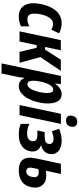

<svg xmlns="http://www.w3.org/2000/svg" viewBox="728 -1529 1039 2535"><g transform="rotate(90 1247.5 -261.5)"><path d="M198 10Q91 10 48 -70Q5 -150 35 -290Q61 -414 126 -485Q191 -556 289 -556Q327 -556 359 -547Q391 -538 420 -522L372 -419Q354 -430 335 -436.5Q316 -443 297 -443Q249 -443 217.5 -399.5Q186 -356 170 -283Q152 -196 166 -149.5Q180 -103 232 -103Q251 -103 276 -109.5Q301 -116 328 -129V-20Q270 10 198 10Z M394 0 510 -545H644L600 -337H635L768 -545H916L734 -275L809 0H665L611 -226H576L528 0Z M817 238 983 -546H1090L1083 -471H1087Q1147 -556 1223 -556Q1280 -556 1310 -515Q1340 -474 1345 -406Q1350 -338 1333 -258Q1316 -179 1284.5 -118.5Q1253 -58 1210.5 -24Q1168 10 1118 10Q1080 10 1052 -9.5Q1024 -29 1011 -64H1008Q1005 -33 1000.5 -6Q996 21 991 44L950 238ZM1092 -104Q1128 -104 1155 -151Q1182 -198 1197 -268Q1206 -313 1208 -353.5Q1210 -394 1200 -419.5Q1190 -445 1164 -445Q1139 -445 1118.5 -422.5Q1098 -400 1082.5 -362Q1067 -324 1058 -278Q1048 -233 1046 -193.5Q1044 -154 1054.5 -129Q1065 -104 1092 -104Z M1573 -614Q1531 -614 1516 -637.5Q1501 -661 1509 -696Q1523 -761 1587 -761Q1629 -761 1644 -738Q1659 -715 1652 -679Q1639 -614 1573 -614ZM1367 0 1483 -546H1616L1500 0Z M1757 10Q1671 10 1615 -17V-131Q1642 -116 1675 -108Q1708 -100 1742 -100Q1784 -100 1810 -115Q1836 -130 1843 -160Q1850 -196 1831 -215.5Q1812 -235 1770 -235H1703L1724 -332H1785Q1826 -332 1850 -344Q1874 -356 1880 -384Q1885 -415 1866.5 -432Q1848 -449 1811 -449Q1790 -449 1764.5 -443Q1739 -437 1713 -427L1680 -522Q1716 -538 1757 -547Q1798 -556 1837 -556Q1931 -556 1978.5 -510Q2026 -464 2012 -394Q2003 -351 1976.5 -325Q1950 -299 1902 -286L1901 -281Q1952 -264 1969.5 -223Q1987 -182 1976 -133Q1961 -66 1904.5 -28Q1848 10 1757 10Z M2228 10Q2128 10 2087.5 -45Q2047 -100 2071 -215L2142 -546H2277L2234 -347Q2264 -353 2297 -353Q2385 -353 2427.5 -297.5Q2470 -242 2451 -153Q2434 -71 2376 -30.5Q2318 10 2228 10ZM2198 -178Q2179 -89 2242 -89Q2300 -89 2315 -163Q2325 -206 2311 -229.5Q2297 -253 2261 -253Q2239 -253 2213 -248Z"/></g></svg>

Font: Noto Sans Condensed
Style: Bold Italic
Weight: 700
Width: 3
Italic angle: -12°
Designer: Monotype Design Team
Foundry: Monotype Imaging Inc.
Version: Version 2.013; ttfautohint (v1.8.4.7-5d5b)